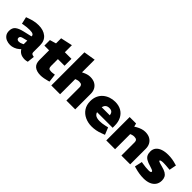

<svg xmlns="http://www.w3.org/2000/svg" viewBox="197 -1893 3025 3025"><g transform="rotate(45 1709.5 -380.5)"><path d="M183 9Q140 9 101.5 -6Q63 -21 38.5 -53.5Q14 -86 14 -137Q14 -204 54.5 -238Q95 -272 184 -293L327 -326V-328Q329 -353 308 -366Q287 -379 237 -379Q206 -379 173.5 -376Q141 -373 108 -367L79 -361L52 -479L88 -492Q136 -510 185 -520.5Q234 -531 283 -531Q391 -531 456.5 -477Q522 -423 522 -321V-170Q522 -148 534.5 -138Q547 -128 581 -123L568 -2Q553 2 537 5Q521 8 510 8Q450 8 412.5 -13.5Q375 -35 356 -70L335 -51Q301 -21 260 -6Q219 9 183 9ZM244 -125Q258 -125 275 -129.5Q292 -134 309 -143L327 -152V-232L241 -210Q215 -203 206 -191.5Q197 -180 197 -165Q197 -145 210 -135Q223 -125 244 -125Z M859 9Q775 9 726.5 -29Q678 -67 678 -153V-367H573V-490L678 -521V-635L875 -678V-521H1022V-367H874V-214Q874 -183 885.5 -167.5Q897 -152 940 -152Q950 -152 961.5 -153Q973 -154 985 -156L1014 -160L1031 -23L1009 -16Q970 -5 931.5 2Q893 9 859 9Z M1094 0V-738L1290 -770V-488L1307 -496Q1338 -512 1370 -521.5Q1402 -531 1434 -531Q1499 -531 1541.5 -506.5Q1584 -482 1605.5 -441Q1627 -400 1627 -348V0H1430V-297Q1430 -324 1415.5 -339.5Q1401 -355 1362 -355Q1349 -355 1336.5 -352.5Q1324 -350 1313 -346L1290 -337V0Z M1999 9Q1918 9 1850 -22.5Q1782 -54 1742 -114Q1702 -174 1702 -260Q1702 -326 1725.5 -377Q1749 -428 1789.5 -462Q1830 -496 1881.5 -513.5Q1933 -531 1990 -531Q2071 -531 2129 -497Q2187 -463 2218 -401.5Q2249 -340 2249 -256V-212H1901Q1909 -186 1926 -170Q1943 -154 1969 -147Q1995 -140 2029 -140Q2054 -140 2082.5 -143.5Q2111 -147 2142 -154L2194 -166L2242 -48L2189 -28Q2141 -9 2093 0Q2045 9 1999 9ZM1898 -319H2078Q2073 -358 2053.5 -377Q2034 -396 1993 -396Q1969 -396 1949.5 -388.5Q1930 -381 1917.5 -364Q1905 -347 1898 -319Z M2319 0V-521H2462L2477 -465L2511 -486Q2547 -506 2584.5 -518.5Q2622 -531 2659 -531Q2724 -531 2766.5 -506.5Q2809 -482 2830.5 -441Q2852 -400 2852 -348V0H2656V-297Q2656 -324 2641 -339.5Q2626 -355 2587 -355Q2574 -355 2561.5 -352.5Q2549 -350 2538 -346L2515 -337V0Z M3155 9Q3107 9 3056 1Q3005 -7 2955 -22L2928 -30L2956 -156L2981 -151Q3021 -144 3056.5 -140.5Q3092 -137 3125 -137Q3149 -137 3162 -142Q3175 -147 3175 -158Q3175 -166 3168.5 -172Q3162 -178 3145 -184.5Q3128 -191 3097 -201Q3033 -219 2997 -240.5Q2961 -262 2946.5 -293Q2932 -324 2932 -371Q2933 -423 2962.5 -458.5Q2992 -494 3045.5 -512.5Q3099 -531 3172 -531Q3217 -531 3262.5 -524Q3308 -517 3358 -501L3374 -497L3351 -378L3328 -380Q3289 -384 3259 -386Q3229 -388 3208 -388Q3176 -388 3156.5 -383Q3137 -378 3137 -369Q3137 -362 3143 -357Q3149 -352 3170.5 -345.5Q3192 -339 3236 -327Q3291 -313 3324 -293Q3357 -273 3372 -243.5Q3387 -214 3387 -174Q3387 -115 3358 -74Q3329 -33 3277.5 -12Q3226 9 3155 9Z"/></g></svg>

Font: REM Medium ExtraBold
Style: Regular
Weight: 800
Version: Version 1.005;gftools[0.9.28]